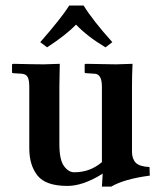

<svg xmlns="http://www.w3.org/2000/svg" viewBox="-20 -669 590 701"><path d="M285.2 -648.9Q319.3 -593.8 390.1 -515.1L365.2 -496.1Q298.3 -536.1 257.8 -579.1Q220.7 -541 151.9 -496.1L127 -515.1Q204.1 -603 232.9 -648.9ZM461.9 -115.2Q461.9 -89.4 475.3 -75.2Q488.8 -61 525.9 -59.1L526.9 -27.8Q434.1 -15.6 386.2 12.2H352.1L355 -35.2Q284.2 9.8 226.1 9.8Q147 9.8 116.9 -28.1Q86.9 -65.9 86.9 -127.9V-352.1Q86.9 -376 81.1 -387.5Q75.2 -398.9 58.1 -399.9L26.9 -401.9L23.9 -403.8V-434.1L28.8 -436Q107.9 -434.1 140.1 -434.1L198.2 -436Q197.3 -391.1 196.8 -354V-142.1Q196.8 -85.9 213.4 -63Q230 -40 251 -40Q309.1 -40 352.1 -77.1V-352.1Q352.1 -399.9 324.2 -399.9L293 -401.9L289.1 -403.8V-434.1L293 -436Q377 -434.1 403.8 -434.1L463.9 -436Q461.9 -394 461.9 -354Z"/></svg>

Font: Linux Libertine
Style: Semibold
Weight: 600
Designer: Philipp H. Poll
Foundry: Philipp H. Poll
Version: Version 5.1.2 ; ttfautohint (v0.9)